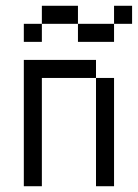

<svg xmlns="http://www.w3.org/2000/svg" viewBox="-20 -645 478 665"><path d="M312.5 -375H375V0H312.5ZM62.5 -437.5H312.5V-375H125V0H62.5ZM250 -562.5H375V-500H250ZM375 -625H437.5V-562.5H375ZM62.5 -562.5H125V-500H62.5ZM125 -625H250V-562.5H125Z"/></svg>

Font: Pixel Operator
Style: Regular
Weight: 400
Designer: Jayvee Enaguas (HarvettFox96)
Version: 2016.04.25